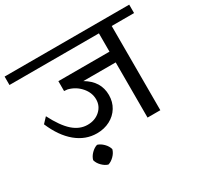

<svg xmlns="http://www.w3.org/2000/svg" viewBox="-183 -829 1180 1145"><g transform="rotate(-30 407.0 -256.0)"><path d="M836 -580H682V0H594V-380H371Q462 -327 462 -232Q462 -185 439.5 -148Q417 -111 377 -90Q337 -69 287 -69Q209 -69 145 -122Q81 -175 39 -274L73 -310Q118 -222 164 -181.5Q210 -141 264 -141Q315 -141 349 -171.5Q383 -202 383 -248Q383 -294 349.5 -332.5Q316 -371 265 -384L242 -386V-454H594V-580H-22V-638H836ZM318 58Q312 81 292.5 100.5Q273 120 252 126Q231 120 211.5 100.5Q192 81 186 58Q192 35 211.5 15.5Q231 -4 252 -10Q273 -4 292.5 15.5Q312 35 318 58Z"/></g></svg>

Font: Amiko
Style: Regular
Weight: 400
Designer: Pablo Impallari, Rodrigo Fuenzalida, Andres Torresi
Foundry: Impallari Type
Version: Version 1.001; ttfautohint (v1.3)